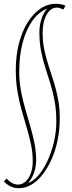

<svg xmlns="http://www.w3.org/2000/svg" viewBox="-39 -769 378 1009"><path d="M-4 169Q8 184 24 192.5Q40 201 55 201Q78 201 95.5 185Q113 169 123 141.5Q133 114 133 78Q133 34 124 -9Q115 -52 102 -96Q89 -140 75.5 -187Q62 -234 53 -287Q44 -340 44 -401Q44 -475 60 -538.5Q76 -602 105 -649Q134 -696 172 -722.5Q210 -749 255 -749Q264 -749 272 -748Q280 -747 288.5 -745Q297 -743 305 -739L294 -719Q284 -724 276 -726.5Q268 -729 260 -729Q227 -729 206 -692Q185 -655 185 -596Q185 -549 194 -506.5Q203 -464 216.5 -423Q230 -382 243.5 -339Q257 -296 266 -249Q275 -202 275 -147Q275 -88 264 -33.5Q253 21 232.5 67Q212 113 185.5 147.5Q159 182 127 201Q95 220 61 220Q45 220 32 216.5Q19 213 7 205.5Q-5 198 -19 185ZM210 -724Q164 -706 131 -659.5Q98 -613 80 -545Q62 -477 62 -392Q62 -341 71 -292.5Q80 -244 93.5 -197.5Q107 -151 120 -106Q133 -61 142 -17Q151 27 151 71Q151 95 146.5 116Q142 137 133 156Q124 175 109 192Q135 184 161.5 154Q188 124 209.5 78.5Q231 33 244 -21Q257 -75 257 -131Q257 -190 248 -238Q239 -286 226 -328.5Q213 -371 199.5 -412.5Q186 -454 177 -499.5Q168 -545 168 -600Q168 -637 179.5 -671Q191 -705 210 -724Z"/></svg>

Font: Georama ExtraCondensed Thin
Style: Italic
Weight: 100
Width: 2
Italic angle: -9°
Designer: Jean-Baptiste Levee
Foundry: Production Type
Version: Version 1.001